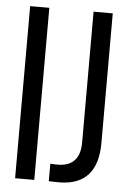

<svg xmlns="http://www.w3.org/2000/svg" viewBox="-51 -738 515 778"><g transform="rotate(5 206.0 -349.5)"><path d="M118 -700V0H40V-700ZM376 -173Q376 -3 225 1Q194 1 177 0V-71L196 -70H215Q298 -75 298 -168V-700H376Z"/></g></svg>

Font: Adderley Regular
Style: Regular
Weight: 400
Designer: gorohovskiy
Version: Version 1.003 November 13, 2017